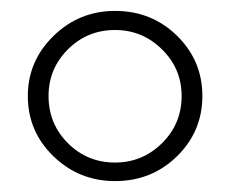

<svg xmlns="http://www.w3.org/2000/svg" viewBox="-20 -776 422 352"><path d="M191 -444Q125 -444 78 -489.5Q31 -535 31 -600Q31 -664 78 -710Q125 -756 191 -756Q258 -756 304.5 -710.5Q351 -665 351 -600Q351 -535 304.5 -489.5Q258 -444 191 -444ZM191 -478Q241 -478 277 -513.5Q313 -549 313 -600Q313 -650 277 -685.5Q241 -721 191 -721Q140 -721 104.5 -685.5Q69 -650 69 -600Q69 -549 104.5 -513.5Q140 -478 191 -478Z"/></svg>

Font: Orkney Light
Style: Regular
Weight: 300
Designer: Samuel Oakes and Alfredo Marco Pradil
Foundry: Alfredo Marco Pradil
Version: 1.0; ttfautohint (v1.5)